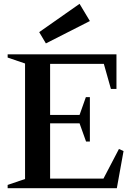

<svg xmlns="http://www.w3.org/2000/svg" viewBox="-20 -984 705 1004"><path d="M20 0V-17L111 -48V-652L20 -683V-700H589V-519H560L523 -650H242V-383H396L429 -476H450V-244H430L396 -339H242V-50H521L602 -205L626 -194L591 0ZM220 -757 185 -816 396 -964 450 -874Z"/></svg>

Font: Wittgenstein Semibold
Style: Regular
Weight: 600
Designer: Jörg Drees
Foundry: Jörg Drees
Version: Version 1.303; ttfautohint (v1.8.4.7-5d5b)